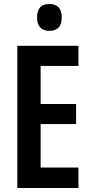

<svg xmlns="http://www.w3.org/2000/svg" viewBox="-20 -944 458 964"><path d="M228 -924C186 -924 166 -901 166 -856C166 -812 188 -789 228 -789C269 -789 290 -812 290 -856C290 -900 270 -924 228 -924ZM374 0V-103H184V-321H362V-422H184V-613H374V-714H67V0Z"/></svg>

Font: Noto Sans Myanmar ExtraCondensed SemiBold
Style: Regular
Weight: 600
Width: 2
Designer: Monotype Design Team
Foundry: Monotype Imaging Inc.
Version: Version 2.107